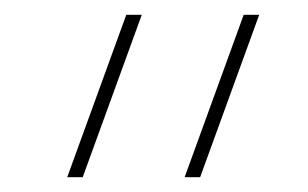

<svg xmlns="http://www.w3.org/2000/svg" viewBox="-20 -540 417 260"><path d="M251 -300H230L310 -520H331ZM92 -300H71L151 -520H172Z"/></svg>

Font: Mplus 1p Thin
Style: Regular
Weight: 250
Version: Version 1.061